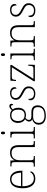

<svg xmlns="http://www.w3.org/2000/svg" viewBox="1569 -2352 1023 4201"><g transform="rotate(-90 2080.5 -251.5)"><path d="M270 10C375 10 429 -51 429 -86C429 -97 425 -103 418 -107C395 -61 349 -23 274 -23C172 -23 105 -106 106 -273H446V-294C446 -452 375 -543 261 -543C133 -543 62 -451 62 -262C62 -88 142 10 270 10ZM402 -303H108C115 -432 156 -512 260 -512C354 -512 401 -427 402 -303Z M535 0H766V-25H752C686 -25 675 -30 675 -97V-331C675 -419 709 -510 832 -510C929 -510 963 -449 963 -361V0H1095V-25H1082C1015 -25 1005 -30 1005 -98V-356C1005 -483 953 -543 840 -543C768 -543 718 -522 677 -450H673L668 -536H540V-511H563C620 -511 633 -505 633 -439V-98C633 -30 622 -25 555 -25H535Z M1272 -653C1290 -653 1302 -663 1302 -698C1302 -732 1290 -743 1272 -743C1254 -743 1242 -732 1242 -698C1242 -663 1254 -653 1272 -653ZM1151 0H1402V-25H1376C1309 -25 1298 -30 1298 -98V-536H1171V-511H1186C1242 -511 1256 -506 1256 -435V-97C1256 -30 1245 -25 1178 -25H1151Z M1646 240C1800 240 1876 170 1876 62C1876 -28 1827 -76 1727 -76H1648C1595 -76 1557 -88 1557 -128C1557 -164 1576 -187 1600 -204C1610 -199 1645 -195 1661 -195C1769 -195 1823 -264 1823 -364C1823 -418 1807 -459 1788 -485C1811 -506 1827 -522 1854 -522C1874 -522 1881 -506 1881 -473C1900 -473 1909 -489 1909 -513C1909 -538 1894 -559 1860 -559C1820 -559 1789 -525 1771 -505C1748 -527 1709 -543 1661 -543C1551 -543 1491 -471 1491 -370C1491 -307 1515 -244 1573 -215C1551 -200 1521 -167 1521 -129C1521 -89 1544 -66 1574 -57C1515 -46 1453 2 1453 83C1453 180 1520 240 1646 240ZM1658 -225C1583 -225 1533 -268 1533 -364C1533 -468 1583 -513 1658 -513C1738 -513 1781 -468 1781 -365C1781 -262 1737 -225 1658 -225ZM1649 210C1531 210 1493 151 1493 83C1493 -7 1554 -38 1629 -38H1721C1796 -38 1837 -15 1837 67C1837 157 1779 210 1649 210Z M2133 10C2226 10 2290 -46 2290 -134C2290 -199 2265 -238 2163 -289C2080 -330 2036 -360 2036 -421C2036 -474 2069 -513 2141 -513C2206 -513 2242 -484 2242 -402C2263 -402 2274 -419 2274 -447C2274 -492 2237 -543 2146 -543C2055 -543 1997 -493 1997 -418C1997 -342 2036 -308 2149 -249C2235 -207 2251 -180 2251 -131C2251 -70 2211 -20 2134 -20C2042 -20 2017 -68 2017 -143C2001 -143 1987 -129 1987 -95C1987 -45 2023 10 2133 10Z M2404 0H2762L2767 -143H2742L2740 -104C2735 -51 2728 -32 2677 -32H2456L2760 -510V-536H2416L2408 -414H2433L2434 -433C2441 -487 2448 -504 2500 -504H2708L2404 -26Z M2985 -653C3003 -653 3015 -663 3015 -698C3015 -732 3003 -743 2985 -743C2967 -743 2955 -732 2955 -698C2955 -663 2967 -653 2985 -653ZM2864 0H3115V-25H3089C3022 -25 3011 -30 3011 -98V-536H2884V-511H2899C2955 -511 2969 -506 2969 -435V-97C2969 -30 2958 -25 2891 -25H2864Z M3159 0H3390V-25H3376C3310 -25 3299 -30 3299 -97V-331C3299 -419 3333 -510 3456 -510C3553 -510 3587 -449 3587 -361V0H3719V-25H3706C3639 -25 3629 -30 3629 -98V-356C3629 -483 3577 -543 3464 -543C3392 -543 3342 -522 3301 -450H3297L3292 -536H3164V-511H3187C3244 -511 3257 -505 3257 -439V-98C3257 -30 3246 -25 3179 -25H3159Z M3953 10C4046 10 4110 -46 4110 -134C4110 -199 4085 -238 3983 -289C3900 -330 3856 -360 3856 -421C3856 -474 3889 -513 3961 -513C4026 -513 4062 -484 4062 -402C4083 -402 4094 -419 4094 -447C4094 -492 4057 -543 3966 -543C3875 -543 3817 -493 3817 -418C3817 -342 3856 -308 3969 -249C4055 -207 4071 -180 4071 -131C4071 -70 4031 -20 3954 -20C3862 -20 3837 -68 3837 -143C3821 -143 3807 -129 3807 -95C3807 -45 3843 10 3953 10Z"/></g></svg>

Font: Noto Serif Devanagari ExtraLight
Style: Regular
Weight: 200
Designer: Universal Thirst, Indian Type Foundry and the Monotype Design Team
Foundry: Monotype Imaging Inc.
Version: Version 2.004